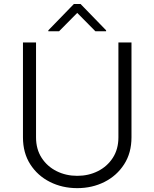

<svg xmlns="http://www.w3.org/2000/svg" viewBox="-20 -943 784 975"><path d="M581.3 -727.3H647.7V-245.7Q647.7 -166.5 610.4 -108.7Q573.2 -50.8 510.7 -19.2Q448.2 12.4 372.2 12.4Q296.2 12.4 233.5 -19.2Q170.8 -50.8 133.7 -108.7Q96.6 -166.5 96.6 -245.7V-727.3H163V-245.7Q163 -185.4 191.4 -141.5Q219.8 -97.7 267.4 -73.9Q315 -50.1 372.2 -50.1Q429.7 -50.1 477.1 -73.9Q524.5 -97.7 552.9 -141.5Q581.3 -185.4 581.3 -245.7ZM279.8 -784.1 372.2 -877.5 464.5 -784.1H518.8V-789.1L389.2 -922.6H355.1L225.5 -789.1V-784.1Z"/></svg>

Font: Inter UI Light
Style: Regular
Weight: 300
Designer: Rasmus Andersson
Foundry: rsms
Version: 3.2;8d6f07862